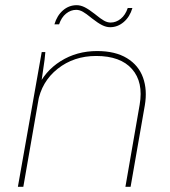

<svg xmlns="http://www.w3.org/2000/svg" viewBox="-20 -721 655 741"><path d="M141 -520H155Q154 -506 152 -490Q150 -474 147 -455Q143 -424 138 -393L137 -385L70 0H49ZM355 -524Q425 -524 470 -496.5Q515 -469 532 -421.5Q549 -374 539 -315L484 0H464L519 -317Q534 -404 489.5 -454.5Q445 -505 351 -505Q265 -505 202.5 -455.5Q140 -406 126 -325L123 -379Q152 -446 214 -485Q276 -524 355 -524ZM276 -701Q291 -701 307 -693Q323 -685 346 -667Q349 -665 351 -663Q368 -649 381 -641.5Q394 -634 407 -634Q428 -634 446 -648.5Q464 -663 473 -690H491Q481 -656 457.5 -636Q434 -616 405 -616Q390 -616 374 -624Q358 -632 335 -650Q333 -652 330 -654Q313 -668 300 -675.5Q287 -683 274 -683Q253 -683 235 -668.5Q217 -654 208 -627H190Q200 -661 223 -681Q246 -701 276 -701Z"/></svg>

Font: Fixel Italic Variable 20240409 Display Thin
Style: Italic
Weight: 100
Italic angle: -10°
Designer: AlfaBravo + MacPaw
Foundry: Kyrylo Tkachov, Marchela Mozhyna, Serhii Makarenko, Maria Weinstein, Zakhar Kryvoshyya
Version: Version 1.211;Glyphs 3.2 (3225)